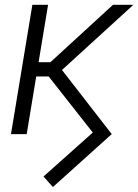

<svg xmlns="http://www.w3.org/2000/svg" viewBox="-20 -542 559 776"><path d="M193.8 213.9 155.8 171.4 355 -6.3 172.9 -237.8 210 -285.6 431.6 0ZM24.4 0 110.8 -522.5H174.3L87.9 0ZM99.1 -232.9 108.9 -290.5H183.6L436.5 -522.5H519L201.7 -232.9Z"/></svg>

Font: Inter 28pt Light
Style: Italic
Weight: 300
Italic angle: -9.3988°
Designer: Rasmus Andersson
Foundry: rsms
Version: Version 4.001;git-66647c0bb